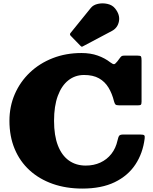

<svg xmlns="http://www.w3.org/2000/svg" viewBox="-20 -1079 891 1119"><path d="M448.5 -812.5Q453 -808 455.8 -807Q458.5 -806 464 -809.5L632 -898.5Q666 -916.5 673.2 -954.8Q680.5 -993 650.5 -1030Q634.5 -1050 606.2 -1056.2Q578 -1062.5 550.8 -1056.5Q523.5 -1050.5 509.5 -1033L392.5 -888.5Q383.5 -879.5 392 -870.5ZM35 -375Q35 -284 65.5 -211Q96 -138 152.5 -86.5Q209 -35 287 -7.5Q365 20 460 20Q571.5 20 648.5 -17.2Q725.5 -54.5 769 -120.2Q812.5 -186 823 -271Q825 -285 821 -290Q817 -295 797 -295H699Q680.5 -295 675 -288.2Q669.5 -281.5 665 -261Q655 -215 629 -182Q603 -149 564.8 -131.5Q526.5 -114 480 -114Q423 -114 381.5 -143.5Q340 -173 317.5 -231Q295 -289 295 -375Q295 -461 317 -520.5Q339 -580 378.5 -611Q418 -642 470 -642Q522.5 -642 557 -622.5Q591.5 -603 612.5 -568.2Q633.5 -533.5 644.5 -488.5Q648 -475 653 -470Q658 -465 676 -465H782.5Q797.5 -465 801.2 -469Q805 -473 805 -487V-726Q805 -744.5 801.8 -749.8Q798.5 -755 780 -755H710Q696 -755 691.2 -753Q686.5 -751 681 -744L664.5 -722Q652 -706 645.2 -705Q638.5 -704 623 -715.5Q591 -740.5 549.2 -755.2Q507.5 -770 455 -770Q364 -770 287.2 -740Q210.5 -710 154 -656.2Q97.5 -602.5 66.2 -530.5Q35 -458.5 35 -375Z"/></svg>

Font: Besley Black
Style: Regular
Weight: 900
Designer: Owen Earl
Foundry: indestructible type*
Version: Version 2.001